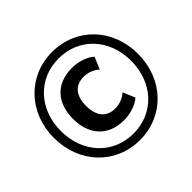

<svg xmlns="http://www.w3.org/2000/svg" viewBox="-174 -930 1141 1141"><g transform="rotate(-45 397.0 -359.0)"><path d="M397.5 10.7C600.1 10.7 751 -147.5 751 -360.4C751 -572.8 600.1 -729.5 397.5 -729.5C194.8 -729.5 43.9 -571.8 43.9 -360.4C43.9 -147.5 194.3 10.7 397.5 10.7ZM413.6 -139.6C466.3 -139.6 522.9 -157.7 556.2 -187.5L523.9 -263.7C497.1 -239.3 461.9 -226.1 425.3 -226.1C354 -226.1 313.5 -273.9 313.5 -359.4C313.5 -446.3 354.5 -492.7 425.3 -492.7C461.9 -492.7 496.1 -479.5 523.9 -455.1L556.2 -530.8C522.9 -561 467.8 -579.1 413.6 -579.1C283.7 -579.1 204.1 -497.6 204.1 -359.4C204.1 -223.1 283.7 -139.6 413.6 -139.6ZM397.5 -43.9C225.1 -43.9 102.1 -176.8 102.1 -360.4C102.1 -542 225.1 -674.8 397.5 -674.8C569.3 -674.8 692.9 -543 692.9 -360.4C692.9 -176.8 569.3 -43.9 397.5 -43.9Z"/></g></svg>

Font: Winston SemiBold
Style: Regular
Weight: 600
Designer: Vernon Adams, Kim Jin-seong, David Berlow, Cristiano Sobral
Foundry: The Winston Project Authors
Version: Version 3.004